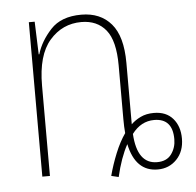

<svg xmlns="http://www.w3.org/2000/svg" viewBox="-45 -584 669 654"><g transform="rotate(-5 289.5 -257.0)"><path d="M396 -118Q427 -159 472 -159Q535 -159 535 -88Q535 -59 519 -37Q503 -15 470 -15Q402 -15 396 -118ZM374 -85Q394 10 470 10Q509 10 535 -17Q561 -44 561 -88Q561 -130 538 -156.5Q515 -183 473 -183Q447 -183 427.5 -173.5Q408 -164 395 -151V-361Q395 -452 358 -495Q321 -538 256 -538Q187 -538 151 -499Q115 -460 102 -416H100L96 -528H76V0H102V-309Q102 -413 145.5 -463Q189 -513 254 -513Q308 -513 338 -476Q368 -439 368 -355V-171Q368 -144 370 -123Q351 -96 335.5 -58Q320 -20 310 18L335 24Q350 -41 374 -85Z"/></g></svg>

Font: Noto Sans Display SemiCondensed Thin
Style: Regular
Weight: 250
Width: 4
Designer: Monotype Design team
Foundry: Monotype Imaging Inc.
Version: 1.000